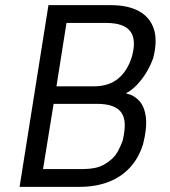

<svg xmlns="http://www.w3.org/2000/svg" viewBox="-20 -725 659 745"><path d="M56 0 168 -705H410Q477 -705 519.5 -681.5Q562 -658 577 -612.5Q592 -567 574 -498Q557 -452 528.5 -415.5Q500 -379 470 -364L471 -362Q500 -356 520.5 -333.5Q541 -311 546 -269.5Q551 -228 535 -165Q518 -111 483.5 -74Q449 -37 399.5 -18.5Q350 0 290 0ZM147 -69H301Q326 -69 346.5 -73Q367 -77 384 -86.5Q401 -96 415 -109Q429 -122 438.5 -140Q448 -158 456 -179Q465 -218 464 -244.5Q463 -271 451 -288Q439 -305 415.5 -313.5Q392 -322 358 -322H188ZM199 -390H344Q402 -390 438.5 -420Q475 -450 492 -506Q510 -571 485.5 -603.5Q461 -636 392 -636H238Z"/></svg>

Font: Nunito Sans 7pt Condensed
Style: Italic
Weight: 400
Width: 3
Italic angle: -9°
Designer: Vernon Adams
Foundry: Vernon Adams
Version: Version 3.101;gftools[0.9.27]